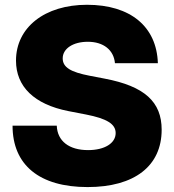

<svg xmlns="http://www.w3.org/2000/svg" viewBox="-20 -759 718 791"><path d="M340.8 11.7C534.2 11.7 646 -75.2 646 -224.6C646 -339.4 575.7 -403.8 411.1 -435.1L350.1 -446.8C271.5 -461.9 238.3 -481.4 238.3 -518.6C238.3 -558.6 280.8 -586.9 341.8 -586.9C406.2 -586.9 448.7 -553.2 453.6 -498.5H630.4C625.5 -649.9 517.1 -739.3 338.4 -739.3C164.1 -739.3 45.9 -646 45.9 -509.3C45.9 -402.3 120.6 -329.1 261.7 -301.3L335 -287.1C419.4 -270.5 456.5 -248.5 456.5 -210.9C456.5 -168.9 411.1 -140.6 342.8 -140.6C264.6 -140.6 216.3 -177.7 213.9 -241.2H31.7C31.7 -79.1 142.6 11.7 340.8 11.7Z"/></svg>

Font: Raveo Display Display ExtraBold
Style: Regular
Weight: 800
Designer: Jakub Foglar, Rasmus Andersson (Inter)
Foundry: Jakubfoglar.com
Version: Version 1.100;Glyphs 3.2.3 (3260)